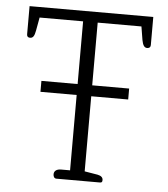

<svg xmlns="http://www.w3.org/2000/svg" viewBox="-51 -741 689 787"><g transform="rotate(5 293.5 -347.5)"><path d="M210 0H390C398 0 399 -5 399 -11C399 -21 392 -28 377 -31L323 -40V-349H475V-394H323V-652H503L512 -597C516 -576 522 -566 534 -566C542 -566 548 -570 548 -579V-695H39V-579C39 -570 44 -566 52 -566C65 -566 70 -576 74 -597L84 -652H263V-394H114V-349H263V-39H226C208 -39 197 -31 197 -17C197 -7 202 0 210 0Z"/></g></svg>

Font: Maitree Light
Style: Regular
Weight: 300
Designer: CadsonDemak Team
Foundry: CadsonDemak
Version: Version 1.000;PS 001.000;hotconv 1.0.88;makeotf.lib2.5.64775